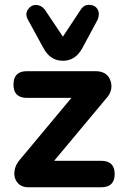

<svg xmlns="http://www.w3.org/2000/svg" viewBox="-20 -792 520 812"><path d="M163 -590 98 -709Q85 -732 98 -751.5Q111 -771 132 -771Q153 -771 169 -752L246 -637L322 -752Q336 -773 359.5 -771.5Q383 -770 393 -752Q403 -734 393 -709L329 -590Q300 -535 246 -535Q192 -535 163 -590ZM408 0H100Q70 0 54 -19.5Q38 -39 41 -67Q44 -95 66 -119L282 -378H94Q37 -378 37 -434Q37 -491 94 -491H383Q434 -491 447.5 -450Q461 -409 427 -373L209 -112H408Q465 -112 465 -56Q465 0 408 0Z"/></svg>

Font: Nunito ExtraBold
Style: Regular
Weight: 800
Designer: Vernon Adams
Foundry: Vernon Adams
Version: Version 3.602